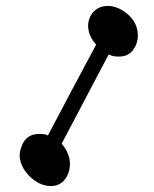

<svg xmlns="http://www.w3.org/2000/svg" viewBox="-20 -698 516 645"><path d="M151 -73Q113 -73 79 -106Q46 -140 46 -178Q46 -192 57 -217Q74 -248 111 -248Q119 -248 126 -247.5Q133 -247 141 -243Q182 -321 221.5 -395.5Q261 -470 303 -548Q276 -578 276 -612Q276 -629 285 -646Q304 -678 342 -678Q371 -678 399 -658Q443 -627 443 -579Q443 -551 426.5 -529.5Q410 -508 381 -508Q371 -508 363.5 -509Q356 -510 345 -515Q305 -438 266 -365Q227 -292 187 -215Q200 -201 207.5 -183Q215 -165 215 -148Q215 -118 198 -95.5Q181 -73 151 -73Z"/></svg>

Font: Ekushey Ghorautra
Style: Bold
Weight: 700
Designer: Al Mamun Sumon
Foundry: Al Mamun Sumon
Version: Version 1.0